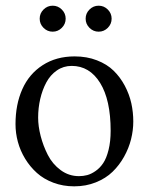

<svg xmlns="http://www.w3.org/2000/svg" viewBox="-20 -639 520 671"><path d="M34.2 -205.1Q34.2 -273.9 57.9 -327.1Q81.5 -380.4 128.9 -411.1Q176.3 -441.9 240.7 -441.9Q283.7 -441.9 318.8 -428.2Q354 -414.6 377.2 -391.8Q400.4 -369.1 416.3 -339.1Q432.1 -309.1 439 -277.8Q445.8 -246.6 445.8 -214.4Q445.8 -183.6 438 -152.3Q430.2 -121.1 413.6 -91.3Q397 -61.5 373.3 -38.6Q349.6 -15.6 314.9 -1.7Q280.3 12.2 239.3 12.2Q200.2 12.2 166.5 -0.5Q132.8 -13.2 108.9 -34.7Q85 -56.2 67.9 -84.2Q50.8 -112.3 42.5 -143.1Q34.2 -173.8 34.2 -205.1ZM230.5 -408.7Q201.7 -408.7 178.7 -392.8Q155.8 -377 141.8 -350.8Q127.9 -324.7 120.6 -293.2Q113.3 -261.7 113.3 -228Q113.3 -197.8 122.1 -163.6Q130.9 -129.4 147.2 -97.4Q163.6 -65.4 192.1 -44.4Q220.7 -23.4 255.9 -23.4Q271 -23.4 284.9 -27.1Q298.8 -30.8 314.2 -41.5Q329.6 -52.2 340.8 -69.1Q352.1 -85.9 359.4 -115.2Q366.7 -144.5 366.7 -182.1Q366.7 -290 329.8 -349.4Q293 -408.7 230.5 -408.7ZM292.7 -541.7Q279.3 -555.2 279.3 -573.7Q279.3 -592.3 292.7 -605.7Q306.2 -619.1 324.7 -619.1Q343.3 -619.1 356.7 -605.7Q370.1 -592.3 370.1 -573.7Q370.1 -555.2 356.7 -541.7Q343.3 -528.3 324.7 -528.3Q306.2 -528.3 292.7 -541.7ZM132.1 -541.7Q118.7 -555.2 118.7 -573.7Q118.7 -592.3 132.1 -605.7Q145.5 -619.1 164.1 -619.1Q182.6 -619.1 196 -605.7Q209.5 -592.3 209.5 -573.7Q209.5 -555.2 196 -541.7Q182.6 -528.3 164.1 -528.3Q145.5 -528.3 132.1 -541.7Z"/></svg>

Font: Libertinage
Style: f
Weight: 400
Designer: OSP
Foundry: OSP
Version: Version 1.0; 2008; OFL relea